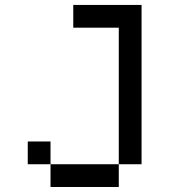

<svg xmlns="http://www.w3.org/2000/svg" viewBox="-20 -747 676 767"><path d="M181.8 -90.9V-181.8H90.9V-90.9ZM181.8 -90.9V0H454.5V-90.9ZM454.5 -636.4V-90.9H545.5V-727.3H272.7V-636.4Z"/></svg>

Font: Departure Mono
Style: Regular
Weight: 400
Monospace: yes
Designer: Helena Zhang
Version: Version 1.500;Glyphs 3.3.1 (3343)